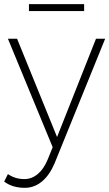

<svg xmlns="http://www.w3.org/2000/svg" viewBox="-30 -707 525 922"><path d="M89 195Q30 195 -10 165L8 129Q43 153 87 153Q122 153 151 129Q180 105 199 59L223 0L8 -521H52L244 -49L431 -521H475L233 75Q209 133 172 164Q135 195 89 195ZM109 -687H374V-654H109Z"/></svg>

Font: Argentum Sans ExtraLight
Style: Regular
Weight: 275
Designer: Julieta Ulanovsky (Modified by Cristiano Sobral)
Foundry: Julieta Ulanovsky
Version: Version 1.000; ttfautohint (v1.5.65-e2d9)